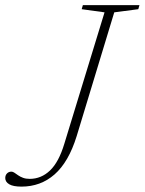

<svg xmlns="http://www.w3.org/2000/svg" viewBox="-65 -702 551 731"><path d="M227 -184Q211.5 -134 190.5 -97.8Q169.5 -61.5 142.8 -38Q116 -14.5 84.5 -3Q53 8.5 17 8.5Q-15 8.5 -30 -0.5Q-45 -9.5 -45 -24Q-45 -35 -38.2 -41.8Q-31.5 -48.5 -21.5 -48.5Q-16 -48.5 -9.8 -44.2Q-3.5 -40 4.2 -34.5Q12 -29 22.8 -25Q33.5 -21 48 -21Q92 -21 125.5 -53Q159 -85 180 -155L333 -655L246 -667L250.5 -682.5H466L461.5 -667L370 -655Z"/></svg>

Font: Newsreader ExtraLight
Style: Italic
Weight: 250
Italic angle: -17°
Designer: Hugues Gentile
Foundry: Production Type
Version: Version 1.003